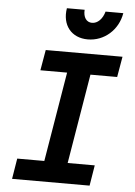

<svg xmlns="http://www.w3.org/2000/svg" viewBox="-61 -978 722 1024"><g transform="rotate(5 300.0 -466.0)"><path d="M43 0H458L476 -110H331L411 -590H554L573 -700H162L143 -590H286L206 -110H61ZM350 -932H255C240 -841 292 -776 380 -776C468 -776 542 -841 557 -932H462C451 -892 425 -866 395 -866C365 -866 347 -892 350 -932Z"/></g></svg>

Font: CommitMono
Style: Bold Italic
Weight: 700
Monospace: yes
Designer: Eigil Nikolajsen
Foundry: Eigil Nikolajsen
Version: Version 1.143